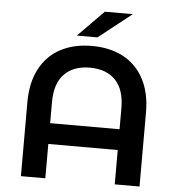

<svg xmlns="http://www.w3.org/2000/svg" viewBox="-59 -949 916 1003"><g transform="rotate(5 399.0 -447.0)"><path d="M710 -388V0H580V-180H216V0H88V-388Q88 -491 126.5 -563.5Q165 -636 235 -673Q305 -710 399 -710Q493 -710 563 -673Q633 -636 671.5 -563.5Q710 -491 710 -388ZM580 -289V-400Q580 -497 532 -546.5Q484 -596 398 -596Q312 -596 264 -546.5Q216 -497 216 -400V-289ZM450 -894H597L423 -757H315Z"/></g></svg>

Font: Montserrat Alternates SemiBold
Style: Regular
Weight: 600
Designer: Julieta Ulanovsky
Foundry: Julieta Ulanovsky
Version: Version 7.200